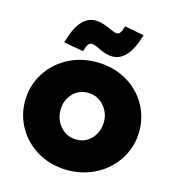

<svg xmlns="http://www.w3.org/2000/svg" viewBox="-114 -861 885 971"><g transform="rotate(15 328.5 -376.0)"><path d="M628 -272Q628 -349 589.5 -413.5Q551 -478 483 -515.5Q415 -553 330 -553Q245 -553 176.5 -515Q108 -477 69 -412Q30 -347 30 -270Q30 -193 68.5 -128Q107 -63 175 -25Q243 13 328 13Q409 13 478 -24Q547 -61 587.5 -126.5Q628 -192 628 -272ZM443 -270Q443 -220 411.5 -184Q380 -148 330 -148Q281 -148 248 -184.5Q215 -221 215 -272Q215 -322 246.5 -357Q278 -392 328 -392Q377 -392 410 -355.5Q443 -319 443 -270ZM282 -636Q297 -636 323 -622Q345 -612 362 -606.5Q379 -601 397 -601Q482 -601 523 -746L421 -765Q410 -720 390 -720Q378 -720 348 -734Q344 -736 328.5 -742Q313 -748 298.5 -751.5Q284 -755 271 -755Q184 -755 145 -607L248 -589Q256 -616 263.5 -626Q271 -636 282 -636Z"/></g></svg>

Font: Geom Black
Style: Bold
Weight: 900
Version: Version 1.102